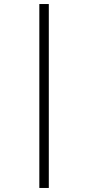

<svg xmlns="http://www.w3.org/2000/svg" viewBox="-20 -822 437 952"><path d="M175 110V-802H222V110Z"/></svg>

Font: Literata 18pt Light
Style: Regular
Weight: 300
Designer: Latin by Veronika Burian and Jose Scaglione. Greek by Irene Vlachou. Cyrillic by Vera Evstafieva.
Foundry: TypeTogether
Version: Version 3.103;gftools[0.9.29]